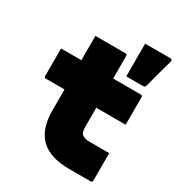

<svg xmlns="http://www.w3.org/2000/svg" viewBox="-187 -923 974 1047"><g transform="rotate(30 300.0 -399.5)"><path d="M37 -547H539Q544 -547 547 -544Q550 -541 550 -536Q550 -513 550 -481Q550 -449 550 -417.5Q550 -386 550 -363H48Q45 -363 43 -363.5Q41 -364 39.5 -365.5Q38 -367 37.5 -369Q37 -371 37 -374Q37 -397 37 -428.5Q37 -460 37 -492Q37 -524 37 -547ZM550 -184Q550 -141 550 -97.5Q550 -54 550 -11Q550 -6 547 -3Q544 0 539 0Q536 0 521.5 0Q507 0 485 0Q463 0 441.5 0Q420 0 403 0Q344 0 299.5 -14Q255 -28 225 -56.5Q195 -85 180 -128.5Q165 -172 165 -230Q165 -277 165 -324Q165 -371 165 -418Q165 -465 165 -512Q165 -559 165 -606Q165 -629 165 -653.5Q165 -678 165 -700Q212 -700 259.5 -700Q307 -700 354 -700Q358 -700 360 -698.5Q362 -697 363.5 -695Q365 -693 365 -689Q365 -633 365 -577Q365 -521 365 -465Q365 -409 365 -353.5Q365 -298 365 -242Q365 -226 368 -215Q371 -204 378 -197Q386 -191 398 -187.5Q410 -184 426 -184Q443 -184 460.5 -184Q478 -184 495.5 -184Q513 -184 530 -184ZM580 -799Q586 -799 589.5 -794.5Q593 -790 591 -784Q581 -749 573.5 -722Q566 -695 559 -668Q552 -641 542 -604Q541 -599 537 -596Q533 -593 526 -593Q506 -593 479 -593Q452 -593 421 -593Q421 -632 421 -663.5Q421 -695 421 -727Q421 -759 421 -799Q460 -799 499.5 -799Q539 -799 580 -799Z"/></g></svg>

Font: Recursive Monospace Black
Style: Regular
Weight: 900
Version: Version 1.047